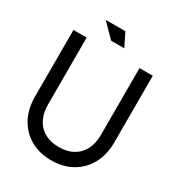

<svg xmlns="http://www.w3.org/2000/svg" viewBox="-199 -961 1006 1094"><g transform="rotate(30 304.0 -414.5)"><path d="M477.5 -697.8H564.9V-259.3Q564.9 -178.7 532.2 -118.4Q499.5 -58.1 440.7 -24.4Q381.8 9.3 303.7 9.3Q225.6 9.3 167 -24.4Q108.4 -58.1 75.7 -118.4Q43 -178.7 43 -259.3V-697.8H129.9V-259.3Q129.9 -174.3 176 -126.2Q222.2 -78.1 303.7 -78.1Q385.3 -78.1 431.4 -126.2Q477.5 -174.3 477.5 -259.3ZM346.2 -752H259.8L173.3 -839.4H302.7Z"/></g></svg>

Font: Qaz
Style: Regular
Weight: 400
Designer: GGBotNet
Foundry: f0n7
Version: 0.70